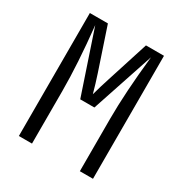

<svg xmlns="http://www.w3.org/2000/svg" viewBox="-170 -858 939 987"><g transform="rotate(30 300.0 -365.0)"><path d="M80 0V-730H187L270 -482Q287 -431 302 -376Q317 -431 334 -483L413 -730H520V0H442V-312Q442 -466 466 -690L343 -321H259L135 -690Q158 -473 158 -312V0Z"/></g></svg>

Font: JetBrains Mono Semi Light
Style: Regular
Weight: 350
Monospace: yes
Designer: Philipp Nurullin, Konstantin Bulenkov
Foundry: JetBrains
Version: 2.002